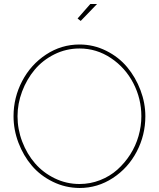

<svg xmlns="http://www.w3.org/2000/svg" viewBox="-20 -938 797 963"><path d="M384.8 -833 369.1 -845.2 433.1 -918H466.8ZM47.9 -355Q47.9 -448.7 91.1 -531.2Q134.3 -613.8 210.9 -664.3Q287.6 -714.8 378.9 -714.8Q449.7 -714.8 512.7 -683.3Q575.7 -651.9 617.9 -601.1Q660.2 -550.3 684.6 -485.8Q709 -421.4 709 -355Q709 -260.3 665.8 -177.7Q622.6 -95.2 546.1 -45.2Q469.7 4.9 378.9 4.9Q307.6 4.4 244.9 -26.4Q182.1 -57.1 139.6 -107.2Q97.2 -157.2 72.5 -222.2Q47.9 -287.1 47.9 -355ZM378.9 -15.1Q432.6 -15.1 481.9 -34.4Q531.2 -53.7 568.4 -86.9Q605.5 -120.1 633.1 -163.1Q660.6 -206.1 674.8 -255.6Q689 -305.2 689 -355Q689 -442.9 648.7 -520.8Q608.4 -598.6 536.4 -646.7Q464.4 -694.8 378.9 -694.8Q311.5 -694.8 252.4 -665.3Q193.4 -635.7 153.6 -587.9Q113.8 -540 90.8 -479Q67.9 -418 67.9 -355Q67.9 -289.1 91.6 -227.3Q115.2 -165.5 155.8 -118.7Q196.3 -71.8 254.6 -43.5Q313 -15.1 378.9 -15.1Z"/></svg>

Font: Rawline Thin
Style: Regular
Weight: 250
Designer: Matt McInerney, Pablo Impallari, Rodrigo Fuenzalida
Foundry: Matt McInerney, Pablo Impallari, Rodrigo Fuenzalida
Version: Version 4.020;PS 004.020;hotconv 1.0.88;makeotf.lib2.5.64775